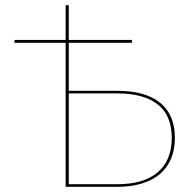

<svg xmlns="http://www.w3.org/2000/svg" viewBox="-20 -720 743 740"><path d="M432 -10Q534 -10 588 -56Q642 -102 642 -189Q642 -275 588 -317.5Q534 -360 433 -360H245V-10ZM433 -370Q540 -370 597 -324Q654 -278 654 -189Q654 -144.5 639.5 -109.2Q625 -74 596.8 -49.8Q568.5 -25.5 527 -12.8Q485.5 0 432 0H233V-555H36V-566H233V-700H245V-566H488.5V-555H245V-370Z"/></svg>

Font: Lato 2
Style: Regular
Weight: 100
Designer: Lukasz Dziedzic with Adam Twardoch and Botio Nikoltchev
Foundry: tyPoland Lukasz Dziedzic
Version: Version 2.015; 2015-08-06; http://www.latofonts.com/